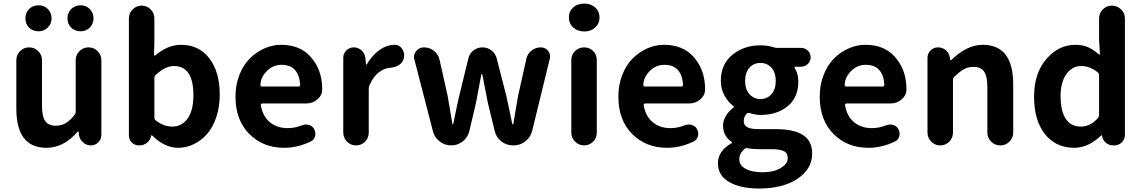

<svg xmlns="http://www.w3.org/2000/svg" viewBox="-20 -830 6519 1096"><path d="M245.1 13.7Q73.2 13.7 73.2 -210V-486.3Q73.2 -516.6 94.7 -538.1Q116.2 -559.6 146.5 -559.6Q176.8 -559.6 198.2 -538.1Q219.7 -516.6 219.7 -486.3V-228.5Q219.7 -165 238.3 -138.7Q256.8 -112.3 297.9 -112.3Q330.1 -112.3 354.5 -126.5Q378.9 -140.6 406.2 -174.8Q412.1 -181.6 412.1 -191.4V-486.3Q412.1 -516.6 433.6 -538.1Q455.1 -559.6 485.4 -559.6Q515.6 -559.6 537.1 -538.1Q558.6 -516.6 558.6 -486.3V-59.6Q558.6 -35.2 541 -17.6Q523.4 0 499 0Q473.6 0 454.1 -17.1Q434.6 -34.2 430.7 -59.6L428.7 -78.1Q427.7 -80.1 425.8 -80.1Q423.8 -80.1 422.9 -78.1Q343.8 13.7 245.1 13.7ZM200.2 -651.4Q167 -651.4 146 -672.4Q125 -693.4 125 -724.6Q125 -756.8 146 -778.3Q167 -799.8 200.2 -799.8Q232.4 -799.8 253.4 -778.3Q274.4 -756.8 274.4 -724.6Q274.4 -694.3 252.9 -672.9Q231.4 -651.4 200.2 -651.4ZM440.4 -651.4Q407.2 -651.4 386.2 -672.4Q365.2 -693.4 365.2 -724.6Q365.2 -756.8 386.2 -778.3Q407.2 -799.8 440.4 -799.8Q471.7 -799.8 492.7 -778.3Q513.7 -756.8 513.7 -724.6Q513.7 -694.3 492.7 -672.9Q471.7 -651.4 440.4 -651.4Z M997.1 13.7Q918.9 13.7 847.7 -57.6Q846.7 -58.6 845.2 -58.6Q843.8 -58.6 843.8 -57.6L842.8 -52.7Q836.9 -29.3 818.4 -14.6Q799.8 0 776.4 0H773.4Q749 0 732.4 -16.6Q715.8 -33.2 715.8 -57.6V-724.6Q715.8 -754.9 737.3 -776.4Q758.8 -797.9 789.1 -797.9Q819.3 -797.9 840.3 -776.4Q861.3 -754.9 861.3 -724.6V-596.7L859.4 -516.6Q859.4 -513.7 861.8 -512.7Q864.3 -511.7 866.2 -513.7Q937.5 -574.2 1013.7 -574.2Q1116.2 -574.2 1175.3 -496.6Q1234.4 -418.9 1234.4 -290Q1234.4 -219.7 1214.8 -161.6Q1195.3 -103.5 1162.1 -65.4Q1128.9 -27.3 1085.9 -6.8Q1043 13.7 997.1 13.7ZM963.9 -107.4Q1017.6 -107.4 1050.8 -153.3Q1084 -199.2 1084 -287.1Q1084 -453.1 972.7 -453.1Q922.9 -453.1 869.1 -402.3Q861.3 -395.5 861.3 -384.8V-159.2Q861.3 -148.4 869.1 -142.6Q914.1 -107.4 963.9 -107.4Z M1602.5 13.7Q1481.4 13.7 1402.8 -65.4Q1324.2 -144.5 1324.2 -279.3Q1324.2 -344.7 1346.2 -401.4Q1368.2 -458 1404.8 -495.1Q1441.4 -532.2 1488.3 -553.2Q1535.2 -574.2 1585 -574.2Q1693.4 -574.2 1753.9 -504.9Q1819.3 -431.6 1819.3 -320.3Q1819.3 -286.1 1793 -263.7Q1765.6 -239.3 1727.5 -239.3H1476.6Q1473.6 -239.3 1470.7 -236.3Q1467.8 -233.4 1468.8 -229.5Q1479.5 -166 1520.5 -132.3Q1561.5 -98.6 1622.1 -98.6Q1663.1 -98.6 1702.1 -114.3Q1713.9 -119.1 1725.6 -119.1Q1734.4 -119.1 1742.2 -117.2Q1763.7 -111.3 1773.4 -92.8Q1780.3 -80.1 1780.3 -66.4Q1780.3 -59.6 1778.3 -52.7Q1773.4 -31.2 1753.9 -22.5Q1679.7 13.7 1602.5 13.7ZM1466.8 -343.8Q1466.8 -340.8 1468.8 -338.9Q1470.7 -335.9 1474.6 -335.9H1683.6Q1687.5 -335.9 1690.4 -338.9Q1693.4 -341.8 1693.4 -345.7Q1693.4 -345.7 1693.4 -345.7Q1690.4 -400.4 1664.1 -430.2Q1637.7 -460 1586.9 -460Q1543 -460 1509.8 -430.7Q1466.8 -391.6 1466.8 -343.8Z M1939.5 -73.2V-500Q1939.5 -524.4 1957 -542Q1974.6 -559.6 1999 -559.6Q2024.4 -559.6 2043.5 -542.5Q2062.5 -525.4 2065.4 -500L2069.3 -462.9Q2069.3 -460.9 2071.3 -460.9Q2073.2 -460.9 2074.2 -462.9Q2104.5 -515.6 2146.5 -544.9Q2188.5 -574.2 2232.4 -574.2Q2233.4 -574.2 2235.4 -574.2Q2261.7 -573.2 2276.4 -549.8Q2287.1 -533.2 2287.1 -513.7Q2287.1 -506.8 2285.2 -498Q2280.3 -473.6 2258.3 -459.5Q2236.3 -445.3 2209 -443.4Q2174.8 -441.4 2142.6 -417Q2110.4 -392.6 2088.9 -342.8Q2085 -334 2085 -324.2V-73.2Q2085 -43 2064 -21.5Q2043 0 2012.7 0Q1982.4 0 1960.9 -21.5Q1939.5 -43 1939.5 -73.2Z M2451.2 -81.1 2345.7 -489.3Q2342.8 -497.1 2342.8 -503.9Q2342.8 -522.5 2355.5 -538.1Q2372.1 -559.6 2400.4 -559.6Q2432.6 -559.6 2457.5 -539.6Q2482.4 -519.5 2489.3 -488.3L2535.2 -283.2Q2541 -252.9 2549.8 -197.3Q2558.6 -141.6 2562.5 -122.1Q2562.5 -120.1 2564.5 -120.1Q2566.4 -120.1 2567.4 -122.1Q2591.8 -245.1 2601.6 -283.2L2653.3 -496.1Q2660.2 -524.4 2682.6 -542Q2705.1 -559.6 2733.9 -559.6Q2762.7 -559.6 2785.6 -542Q2808.6 -524.4 2815.4 -496.1L2870.1 -283.2Q2877 -252 2889.6 -192.9Q2902.3 -133.8 2904.3 -122.1Q2905.3 -120.1 2907.7 -120.1Q2910.2 -120.1 2910.2 -122.1Q2914.1 -141.6 2922.9 -197.3Q2931.6 -252.9 2937.5 -283.2L2984.4 -493.2Q2990.2 -522.5 3013.7 -541Q3037.1 -559.6 3066.4 -559.6Q3092.8 -559.6 3108.4 -540Q3120.1 -524.4 3120.1 -507.8Q3120.1 -501 3118.2 -494.1L3017.6 -82Q3007.8 -45.9 2978.5 -22.9Q2949.2 0 2912.1 0H2909.2Q2871.1 0 2841.8 -22.9Q2812.5 -45.9 2803.7 -83L2764.6 -244.1Q2755.9 -285.2 2733.4 -404.3Q2732.4 -407.2 2730 -407.2Q2727.5 -407.2 2727.5 -404.3Q2700.2 -260.7 2697.3 -244.1L2659.2 -82Q2650.4 -45.9 2621.6 -22.9Q2592.8 0 2555.7 0Q2518.6 0 2489.3 -22.9Q2460 -45.9 2451.2 -81.1Z M3241.2 -73.2V-487.3Q3241.2 -517.6 3262.7 -538.6Q3284.2 -559.6 3314.5 -559.6Q3344.7 -559.6 3365.7 -538.6Q3386.7 -517.6 3386.7 -487.3V-73.2Q3386.7 -43 3365.7 -21.5Q3344.7 0 3314.5 0Q3284.2 0 3262.7 -21.5Q3241.2 -43 3241.2 -73.2ZM3315.4 -650.4Q3277.3 -650.4 3252.4 -672.9Q3227.5 -695.3 3227.5 -730.5Q3227.5 -765.6 3252 -787.6Q3276.4 -809.6 3315.4 -809.6Q3352.5 -809.6 3377.4 -787.6Q3402.3 -765.6 3402.3 -730.5Q3402.3 -695.3 3377.4 -672.9Q3352.5 -650.4 3315.4 -650.4Z M3788.1 13.7Q3667 13.7 3588.4 -65.4Q3509.8 -144.5 3509.8 -279.3Q3509.8 -344.7 3531.7 -401.4Q3553.7 -458 3590.3 -495.1Q3627 -532.2 3673.8 -553.2Q3720.7 -574.2 3770.5 -574.2Q3878.9 -574.2 3939.5 -504.9Q4004.9 -431.6 4004.9 -320.3Q4004.9 -286.1 3978.5 -263.7Q3951.2 -239.3 3913.1 -239.3H3662.1Q3659.2 -239.3 3656.2 -236.3Q3653.3 -233.4 3654.3 -229.5Q3665 -166 3706.1 -132.3Q3747.1 -98.6 3807.6 -98.6Q3848.6 -98.6 3887.7 -114.3Q3899.4 -119.1 3911.1 -119.1Q3919.9 -119.1 3927.7 -117.2Q3949.2 -111.3 3959 -92.8Q3965.8 -80.1 3965.8 -66.4Q3965.8 -59.6 3963.9 -52.7Q3959 -31.2 3939.5 -22.5Q3865.2 13.7 3788.1 13.7ZM3652.3 -343.8Q3652.3 -340.8 3654.3 -338.9Q3656.2 -335.9 3660.2 -335.9H3869.1Q3873 -335.9 3876 -338.9Q3878.9 -341.8 3878.9 -345.7Q3878.9 -345.7 3878.9 -345.7Q3876 -400.4 3849.6 -430.2Q3823.2 -460 3772.5 -460Q3728.5 -460 3695.3 -430.7Q3652.3 -391.6 3652.3 -343.8Z M4312.5 246.1Q4208 246.1 4143.1 209.5Q4078.1 172.9 4078.1 101.6Q4078.1 32.2 4156.2 -12.7Q4158.2 -13.7 4158.2 -16.6Q4158.2 -19.5 4156.2 -20.5Q4107.4 -53.7 4107.4 -113.3Q4107.4 -142.6 4124.5 -169.9Q4141.6 -197.3 4168 -216.8Q4168.9 -217.8 4168.9 -219.7Q4168.9 -221.7 4168 -223.6Q4136.7 -246.1 4115.7 -284.7Q4094.7 -323.2 4094.7 -368.2Q4094.7 -462.9 4160.6 -517.1Q4226.6 -571.3 4321.3 -571.3Q4359.4 -571.3 4395.5 -560.5Q4406.2 -556.6 4415 -556.6H4552.7Q4575.2 -556.6 4591.3 -541Q4607.4 -525.4 4607.4 -502.9Q4607.4 -480.5 4591.3 -464.8Q4575.2 -449.2 4552.7 -449.2H4520.5Q4517.6 -449.2 4516.1 -446.3Q4514.6 -443.4 4516.6 -441.4Q4537.1 -409.2 4537.1 -364.3Q4537.1 -273.4 4476.1 -223.6Q4415 -173.8 4321.3 -173.8Q4293 -173.8 4258.8 -184.6Q4248 -187.5 4242.2 -180.7Q4225.6 -164.1 4225.6 -138.7Q4225.6 -115.2 4245.6 -104Q4265.6 -92.8 4313.5 -92.8H4408.2Q4511.7 -92.8 4564 -59.1Q4616.2 -25.4 4616.2 46.9Q4616.2 133.8 4533.2 189.9Q4450.2 246.1 4312.5 246.1ZM4408.2 -368.2Q4408.2 -416 4383.8 -443.4Q4359.4 -470.7 4320.8 -470.7Q4282.2 -470.7 4257.8 -443.4Q4233.4 -416 4233.4 -368.2Q4233.4 -320.3 4258.3 -292.5Q4283.2 -264.6 4321.3 -264.6Q4359.4 -264.6 4383.8 -292.5Q4408.2 -320.3 4408.2 -368.2ZM4334 153.3Q4395.5 153.3 4436 129.4Q4476.6 105.5 4476.6 72.3Q4476.6 43 4453.6 32.2Q4430.7 21.5 4382.8 21.5H4315.4Q4275.4 21.5 4246.1 15.6Q4244.1 15.6 4242.2 15.6Q4234.4 15.6 4229.5 20.5Q4200.2 46.9 4200.2 79.1Q4200.2 114.3 4236.3 133.8Q4272.5 153.3 4334 153.3Z M4937.5 13.7Q4816.4 13.7 4737.8 -65.4Q4659.2 -144.5 4659.2 -279.3Q4659.2 -344.7 4681.2 -401.4Q4703.1 -458 4739.7 -495.1Q4776.4 -532.2 4823.2 -553.2Q4870.1 -574.2 4919.9 -574.2Q5028.3 -574.2 5088.9 -504.9Q5154.3 -431.6 5154.3 -320.3Q5154.3 -286.1 5127.9 -263.7Q5100.6 -239.3 5062.5 -239.3H4811.5Q4808.6 -239.3 4805.7 -236.3Q4802.7 -233.4 4803.7 -229.5Q4814.5 -166 4855.5 -132.3Q4896.5 -98.6 4957 -98.6Q4998 -98.6 5037.1 -114.3Q5048.8 -119.1 5060.5 -119.1Q5069.3 -119.1 5077.1 -117.2Q5098.6 -111.3 5108.4 -92.8Q5115.2 -80.1 5115.2 -66.4Q5115.2 -59.6 5113.3 -52.7Q5108.4 -31.2 5088.9 -22.5Q5014.6 13.7 4937.5 13.7ZM4801.8 -343.8Q4801.8 -340.8 4803.7 -338.9Q4805.7 -335.9 4809.6 -335.9H5018.6Q5022.5 -335.9 5025.4 -338.9Q5028.3 -341.8 5028.3 -345.7Q5028.3 -345.7 5028.3 -345.7Q5025.4 -400.4 4999 -430.2Q4972.7 -460 4921.9 -460Q4877.9 -460 4844.7 -430.7Q4801.8 -391.6 4801.8 -343.8Z M5274.4 -73.2V-500Q5274.4 -524.4 5292 -542Q5309.6 -559.6 5334 -559.6Q5360.4 -559.6 5379.4 -543Q5398.4 -526.4 5402.3 -501L5404.3 -488.3Q5404.3 -486.3 5406.2 -486.3Q5408.2 -486.3 5410.2 -487.3Q5499 -574.2 5589.8 -574.2Q5763.7 -574.2 5763.7 -348.6V-73.2Q5763.7 -43 5742.2 -21.5Q5720.7 0 5689.9 0Q5659.2 0 5637.7 -21.5Q5616.2 -43 5616.2 -73.2V-331.1Q5616.2 -394.5 5597.7 -421.4Q5579.1 -448.2 5537.1 -448.2Q5506.8 -448.2 5482.9 -435.1Q5459 -421.9 5427.7 -391.6Q5419.9 -384.8 5419.9 -375V-73.2Q5419.9 -43 5398.9 -21.5Q5377.9 0 5347.7 0Q5317.4 0 5295.9 -21.5Q5274.4 -43 5274.4 -73.2Z M6112.3 13.7Q6006.8 13.7 5944.8 -64.5Q5882.8 -142.6 5882.8 -279.3Q5882.8 -411.1 5952.6 -492.7Q6022.5 -574.2 6118.2 -574.2Q6160.2 -574.2 6190.9 -560.5Q6221.7 -546.9 6252.9 -519.5Q6254.9 -517.6 6257.3 -519Q6259.8 -520.5 6258.8 -522.5L6253.9 -600.6V-724.6Q6253.9 -754.9 6275.4 -776.4Q6296.9 -797.9 6327.1 -797.9Q6357.4 -797.9 6379.4 -776.4Q6401.4 -754.9 6401.4 -724.6V-59.6Q6401.4 -35.2 6383.8 -17.6Q6366.2 0 6341.8 0H6335Q6311.5 0 6293.5 -14.6Q6275.4 -29.3 6271.5 -51.8L6270.5 -56.6Q6269.5 -57.6 6268.1 -57.6Q6266.6 -57.6 6265.6 -56.6Q6192.4 13.7 6112.3 13.7ZM6248 -157.2Q6253.9 -165 6253.9 -174.8V-401.4Q6253.9 -411.1 6246.1 -417Q6203.1 -453.1 6150.4 -453.1Q6100.6 -453.1 6067.4 -407.2Q6034.2 -361.3 6034.2 -281.2Q6034.2 -195.3 6064 -151.4Q6093.8 -107.4 6149.9 -107.4Q6206.1 -107.4 6248 -157.2Z"/></svg>

Font: Gen Jyuu GothicX Bold
Style: Bold
Weight: 700
Designer: Ryoko NISHIZUKA (kana &amp; ideographs); Paul D. Hunt (Latin, Greek &amp; Cyrillic); Wenlong ZHANG (bopomofo); Sandoll C
Version: Version 1.058.20140828